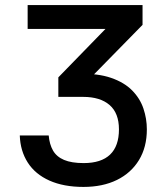

<svg xmlns="http://www.w3.org/2000/svg" viewBox="-20 -727 653 757"><path d="M309 10Q231 10 175 -15Q119 -40 89.5 -86Q60 -132 58 -193H172Q175 -158 189 -133.5Q203 -109 232.5 -96.5Q262 -84 310 -84Q379 -84 414 -117.5Q449 -151 449 -217Q449 -281 412 -313Q375 -345 308 -345H210V-422L465 -684L470 -613H89V-707H542V-629L293 -375L290 -436Q366 -438 418 -420Q470 -402 501 -370.5Q532 -339 545.5 -299Q559 -259 559 -217Q559 -147 528 -96Q497 -45 441 -17.5Q385 10 309 10Z"/></svg>

Font: 42dot Sans Light SemiBold
Style: Regular
Weight: 600
Version: Version 1.000